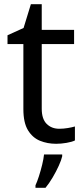

<svg xmlns="http://www.w3.org/2000/svg" viewBox="-20 -679 401 920"><path d="M264 -62Q284 -62 305 -65.5Q326 -69 339 -73V-6Q325 1 299 5.5Q273 10 249 10Q207 10 171.5 -4.5Q136 -19 114 -55Q92 -91 92 -156V-468H16V-510L93 -545L128 -659H180V-536H335V-468H180V-158Q180 -109 203.5 -85.5Q227 -62 264 -62ZM278 70Q274 88 261.5 115.5Q249 143 232.5 171Q216 199 198 221H150V209Q158 192 166.5 165.5Q175 139 182 110.5Q189 82 191 61H278Z"/></svg>

Font: Noto Sans Khojki
Style: Regular
Weight: 400
Designer: Monotype Design Team
Foundry: Monotype Imaging Inc.
Version: Version 2.003; ttfautohint (v1.8.4.7-5d5b)